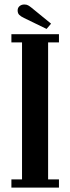

<svg xmlns="http://www.w3.org/2000/svg" viewBox="-20 -856 320 876"><path d="M32 0V-37.5H80.5V-662.5H32V-700H249V-662.5H199.5V-37.5H249V0ZM192.5 -724 89.5 -774Q75 -781 67.8 -788.2Q60.5 -795.5 60.5 -808.5Q60.5 -820.5 69.2 -828Q78 -835.5 91 -835.5Q101.5 -835.5 108.5 -831.5Q115.5 -827.5 123 -821.5L213 -748Z"/></svg>

Font: Imbue Thin 10pt
Style: Bold
Weight: 700
Version: Version 1.102